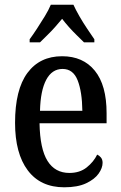

<svg xmlns="http://www.w3.org/2000/svg" viewBox="-20 -786 513 816"><path d="M253 10Q152 10 98 -62Q44 -134 44 -264Q44 -405 96.5 -476Q149 -547 244 -547Q333 -547 383 -485.5Q433 -424 433 -305V-262H148Q150 -153 182 -102Q214 -51 275 -51Q319 -51 348.5 -74.5Q378 -98 393 -129Q402 -125 409 -116.5Q416 -108 416 -94Q416 -72 399 -48Q382 -24 346 -7Q310 10 253 10ZM330 -315Q329 -396 310 -444.5Q291 -493 246 -493Q201 -493 176.5 -447Q152 -401 150 -315ZM106 -619Q120 -638 137 -664Q154 -690 170.5 -717Q187 -744 196 -766H292Q302 -744 317.5 -717Q333 -690 350.5 -664Q368 -638 381 -619V-606H337Q323 -620 306 -636.5Q289 -653 273 -671Q257 -689 244 -706Q230 -689 214 -671Q198 -653 181.5 -637Q165 -621 150 -606H106Z"/></svg>

Font: Noto Serif Khmer Condensed Medium
Style: Regular
Weight: 500
Width: 3
Designer: Danh Hong and the Monotype Design Team
Foundry: Monotype Imaging Inc.
Version: Version 2.004